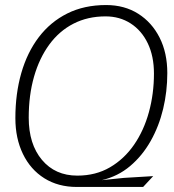

<svg xmlns="http://www.w3.org/2000/svg" viewBox="-20 -730 690 762"><path d="M285 12Q211 12 156 -22.5Q101 -57 71 -119Q41 -181 41 -261Q41 -358 64.5 -440Q88 -522 134 -582.5Q180 -643 247 -676.5Q314 -710 401 -710Q474 -710 528.5 -675.5Q583 -641 613.5 -580.5Q644 -520 644 -440Q644 -367 627.5 -298Q611 -229 578 -170.5Q545 -112 496.5 -71Q448 -30 384 -15L472 -24L588 -31L548 12ZM287 -33Q360 -33 416.5 -66Q473 -99 512 -155.5Q551 -212 571 -285Q591 -358 591 -438Q591 -507 566.5 -558Q542 -609 498.5 -637Q455 -665 399 -665Q328 -665 271.5 -636Q215 -607 175.5 -553Q136 -499 115 -425.5Q94 -352 94 -263Q94 -158 146.5 -95.5Q199 -33 287 -33Z"/></svg>

Font: Azeret Mono Thin Thin
Style: Italic
Weight: 250
Italic angle: -12°
Version: Version 1.002